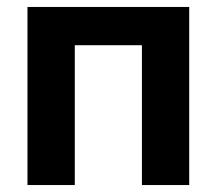

<svg xmlns="http://www.w3.org/2000/svg" viewBox="-20 -532 619 552"><path d="M59 -512V0H195V-402H388V0H524V-512Z"/></svg>

Font: Geom SemiBold
Style: Bold
Weight: 600
Version: Version 1.102